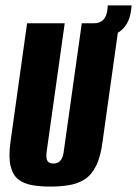

<svg xmlns="http://www.w3.org/2000/svg" viewBox="-20 -677 506 709"><path d="M166 12Q128 12 97.5 6.5Q67 1 47 -15Q27 -31 19 -64.5Q11 -98 19 -155L80 -591H219L152 -115Q150 -99 152.5 -89.5Q155 -80 162 -76.5Q169 -73 178 -73Q186 -73 193.5 -76.5Q201 -80 207 -89.5Q213 -99 215 -115L282 -591H420L359 -156Q352 -99 335 -65Q318 -31 293 -15Q268 1 236 6.5Q204 12 166 12ZM300 -532 307 -591H326Q369 -591 376 -637L378 -657H466L464 -638Q456 -580 415 -556Q374 -532 300 -532Z"/></svg>

Font: Alumni Sans ExtraBold
Style: Italic
Weight: 800
Italic angle: -8°
Designer: Robert E. Leuschke
Foundry: Robert E. Leuschke
Version: Version 1.016